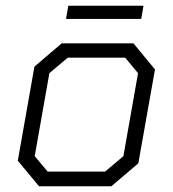

<svg xmlns="http://www.w3.org/2000/svg" viewBox="-20 -649 602 669"><path d="M42 -89 100 -417 195 -498H445L520 -407L462 -80L368 0H116ZM346 -51 410 -105 461 -394 416 -448H216L152 -394L101 -105L146 -51ZM218 -629H480L472 -583H210Z"/></svg>

Font: Chakra Petch Light
Style: Italic
Weight: 300
Italic angle: -10°
Designer: Katatrad Aksorn Co.,Ltd.
Foundry: Cadson Demak Co.,Ltd.
Version: Version 1.000; ttfautohint (v1.6)